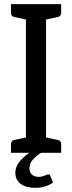

<svg xmlns="http://www.w3.org/2000/svg" viewBox="-20 -737 348 926"><path d="M33 0V-41Q33 -59 49 -62L105 -74V-643L49 -655Q33 -658 33 -676V-717H275V-676Q275 -658 259 -655L202 -643V-74L259 -62Q275 -59 275 -41V0ZM213 104Q220 104 222 110L236 143Q221 155 197.5 162Q174 169 149 169Q105 169 79.5 149.5Q54 130 54 97Q54 65 78.5 37.5Q103 10 135 -9L181 -2Q161 10 141.5 29.5Q122 49 122 75Q122 94 134 105Q146 116 167 116Q181 116 195 110Q209 104 213 104Z"/></svg>

Font: Aleo
Style: Regular
Weight: 400
Designer: Alessio Laiso
Foundry: Alessio Laiso
Version: Version 2.001; ttfautohint (v1.8.4.7-5d5b);gftools[0.9.29]